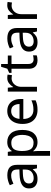

<svg xmlns="http://www.w3.org/2000/svg" viewBox="1274 -1974 939 3528"><g transform="rotate(-90 1744.0 -209.5)"><path d="M288 -545Q386 -545 433 -502Q480 -459 480 -365V0H416L399 -76H395Q360 -32 321.5 -11Q283 10 215 10Q142 10 94 -28.5Q46 -67 46 -149Q46 -229 109 -272.5Q172 -316 303 -320L394 -323V-355Q394 -422 365 -448Q336 -474 283 -474Q241 -474 203 -461.5Q165 -449 132 -433L105 -499Q140 -518 188 -531.5Q236 -545 288 -545ZM314 -259Q214 -255 175.5 -227Q137 -199 137 -148Q137 -103 164.5 -82Q192 -61 235 -61Q303 -61 348 -98.5Q393 -136 393 -214V-262Z M901 -546Q1000 -546 1060.5 -477Q1121 -408 1121 -269Q1121 -132 1060.5 -61Q1000 10 900 10Q838 10 797.5 -13.5Q757 -37 734 -68H728Q730 -51 732 -25Q734 1 734 20V240H646V-536H718L730 -463H734Q758 -498 797 -522Q836 -546 901 -546ZM885 -472Q803 -472 769.5 -426Q736 -380 734 -286V-269Q734 -170 766.5 -116.5Q799 -63 887 -63Q936 -63 967.5 -90Q999 -117 1014.5 -163.5Q1030 -210 1030 -270Q1030 -362 994.5 -417Q959 -472 885 -472Z M1468 -546Q1537 -546 1586.5 -516Q1636 -486 1662.5 -431.5Q1689 -377 1689 -304V-251H1322Q1324 -160 1368.5 -112.5Q1413 -65 1493 -65Q1544 -65 1583.5 -74.5Q1623 -84 1665 -102V-25Q1624 -7 1584 1.5Q1544 10 1489 10Q1413 10 1354.5 -21Q1296 -52 1263.5 -113.5Q1231 -175 1231 -264Q1231 -352 1260.5 -415Q1290 -478 1343.5 -512Q1397 -546 1468 -546ZM1467 -474Q1404 -474 1367.5 -433.5Q1331 -393 1324 -321H1597Q1596 -389 1565 -431.5Q1534 -474 1467 -474Z M2075 -546Q2090 -546 2107.5 -544.5Q2125 -543 2138 -540L2127 -459Q2114 -462 2098.5 -464Q2083 -466 2069 -466Q2028 -466 1992 -443.5Q1956 -421 1934.5 -380.5Q1913 -340 1913 -286V0H1825V-536H1897L1907 -438H1911Q1937 -482 1978 -514Q2019 -546 2075 -546Z M2417 -62Q2437 -62 2458 -65.5Q2479 -69 2492 -73V-6Q2478 1 2452 5.5Q2426 10 2402 10Q2360 10 2324.5 -4.5Q2289 -19 2267 -55Q2245 -91 2245 -156V-468H2169V-510L2246 -545L2281 -659H2333V-536H2488V-468H2333V-158Q2333 -109 2356.5 -85.5Q2380 -62 2417 -62Z M2802 -545Q2900 -545 2947 -502Q2994 -459 2994 -365V0H2930L2913 -76H2909Q2874 -32 2835.5 -11Q2797 10 2729 10Q2656 10 2608 -28.5Q2560 -67 2560 -149Q2560 -229 2623 -272.5Q2686 -316 2817 -320L2908 -323V-355Q2908 -422 2879 -448Q2850 -474 2797 -474Q2755 -474 2717 -461.5Q2679 -449 2646 -433L2619 -499Q2654 -518 2702 -531.5Q2750 -545 2802 -545ZM2828 -259Q2728 -255 2689.5 -227Q2651 -199 2651 -148Q2651 -103 2678.5 -82Q2706 -61 2749 -61Q2817 -61 2862 -98.5Q2907 -136 2907 -214V-262Z M3410 -546Q3425 -546 3442.5 -544.5Q3460 -543 3473 -540L3462 -459Q3449 -462 3433.5 -464Q3418 -466 3404 -466Q3363 -466 3327 -443.5Q3291 -421 3269.5 -380.5Q3248 -340 3248 -286V0H3160V-536H3232L3242 -438H3246Q3272 -482 3313 -514Q3354 -546 3410 -546Z"/></g></svg>

Font: Noto Sans Old Permic
Style: Regular
Weight: 400
Designer: Monotype Design Team
Foundry: Monotype Imaging Inc.
Version: Version 2.001; ttfautohint (v1.8.4.7-5d5b)